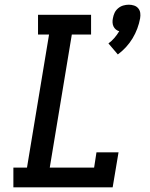

<svg xmlns="http://www.w3.org/2000/svg" viewBox="-20 -798 640 818"><path d="M482 -566 442 -613Q456 -623 467.5 -636.5Q479 -650 488 -665Q480 -667 473.5 -672.5Q467 -678 463.5 -685.5Q460 -693 459.5 -702Q459 -711 461 -720Q463 -732 468 -743Q473 -754 483 -762.5Q493 -771 505 -774.5Q517 -778 529 -778Q540 -778 551 -774.5Q562 -771 569 -762.5Q576 -754 577.5 -743Q579 -732 577 -720Q573 -698 565 -676.5Q557 -655 545 -635Q533 -615 517 -597.5Q501 -580 482 -566ZM37 0V-84H95L189 -651H142V-735H368V-651H286L192 -84H381L391 -149H485L460 0Z"/></svg>

Font: Iosevka Curly Slab MdExObl
Style: Regular
Weight: 500
Width: 7
Italic angle: -9°
Monospace: yes
Designer: Belleve Invis
Foundry: Belleve Invis
Version: Version 11.1.0; ttfautohint (v1.8.3)